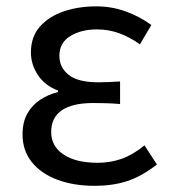

<svg xmlns="http://www.w3.org/2000/svg" viewBox="-20 -577 541 610"><path d="M280.9 13.4Q214 13.4 162 -6.1Q110 -25.6 80.8 -62.4Q51.6 -99.1 51.6 -149.6Q51.6 -188.8 66.7 -215.9Q81.9 -243 107.6 -260Q133.3 -277 164.2 -284.4V-289.4Q122.5 -305.2 100.4 -338.7Q78.2 -372.2 78.2 -410.5Q78.2 -460.1 106.8 -492.5Q135.4 -524.8 182.5 -540.8Q229.5 -556.8 285.4 -556.8Q334.6 -556.8 378.9 -540.9Q423.3 -524.9 460.8 -497.6L424.5 -436Q392.8 -458.9 359.2 -471.2Q325.6 -483.6 288.1 -483.6Q237.9 -483.6 203.3 -462.4Q168.7 -441.2 168.7 -399.5Q168.7 -362.5 198.4 -339Q228 -315.5 293.3 -315.5Q309.5 -315.5 325.7 -316.3Q341.9 -317.2 361.5 -318.2V-246.5Q337.7 -248.5 317.4 -249.1Q297.1 -249.7 276.5 -249.7Q209.9 -249.7 176.3 -226.5Q142.6 -203.3 142.6 -157.8Q142.6 -112.1 182 -86Q221.4 -59.8 290.4 -59.8Q329.7 -59.8 365.5 -72.1Q401.3 -84.5 439 -115.2L478.5 -54.4Q429.6 -16.3 383.6 -1.4Q337.6 13.4 280.9 13.4Z"/></svg>

Font: Shanggu Sans SC VF
Style: Regular
Weight: 250
Designer: GuiWonder
Version: Version 1.021